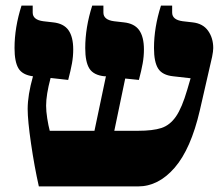

<svg xmlns="http://www.w3.org/2000/svg" viewBox="-20 -667 803 687"><path d="M743 -495Q743 -484 739 -464L695 -272Q663 -134 605 -67Q547 0 474 0H119Q103 -71 91 -153.5Q79 -236 79 -277Q79 -327 98 -394Q60 -399 46 -422.5Q32 -446 32 -495Q32 -569 57 -647H97V-622Q97 -596 135 -591L170 -587Q208 -583 225 -559Q242 -535 242 -490Q242 -465 237.5 -440Q233 -415 224 -381L161 -388Q145 -328 145 -289Q145 -269 149 -243.5Q153 -218 158 -199H318L359 -394H354Q315 -398 300 -421.5Q285 -445 285 -495Q285 -569 310 -647H350V-622Q350 -596 388 -591L423 -587Q461 -583 478 -559Q495 -535 495 -490Q495 -465 490.5 -440Q486 -415 477 -381L428 -386L389 -199H473Q527 -199 557.5 -209Q588 -219 609.5 -250Q631 -281 650 -346L662 -387L600 -394Q561 -398 546 -421.5Q531 -445 531 -495Q531 -569 556 -647H596V-622Q596 -596 634 -591L669 -587Q706 -583 724.5 -557Q743 -531 743 -495Z"/></svg>

Font: Noto Serif Hebrew Black
Style: Regular
Weight: 900
Designer: Monotype Design Team
Foundry: Monotype Imaging Inc.
Version: Version 1.000